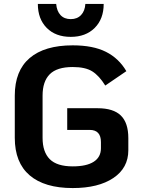

<svg xmlns="http://www.w3.org/2000/svg" viewBox="-20 -942 714 974"><path d="M55 -243V-457Q55 -583 130.5 -647.5Q206 -712 349 -712Q452 -712 517.5 -679Q583 -646 621 -581L514 -508Q483 -558 448 -580Q413 -602 349 -602Q269 -602 232.5 -565.5Q196 -529 196 -457V-243Q196 -171 232.5 -134.5Q269 -98 349 -98Q419 -98 455.5 -121.5Q492 -145 492 -190V-221Q492 -283 435 -283H321V-393H475Q555 -393 593 -356Q631 -319 631 -241V-180Q631 -90 555 -39Q479 12 349 12Q206 12 130.5 -52.5Q55 -117 55 -243ZM172 -922H265Q268 -886 287 -865.5Q306 -845 339 -845Q372 -845 391.5 -866Q411 -887 413 -922H506Q506 -846 460.5 -800.5Q415 -755 339 -755Q262 -755 217 -800.5Q172 -846 172 -922Z"/></svg>

Font: KoHo
Style: Bold
Weight: 700
Designer: Cadson Demak & Katatrad Team
Foundry: Cadson Demak Co.,Ltd.
Version: Version 1.000; ttfautohint (v1.6)